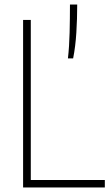

<svg xmlns="http://www.w3.org/2000/svg" viewBox="-20 -828 485 848"><path d="M82 0V-740H116V-33H443V0ZM280 -570Q286 -622.5 287.5 -684.5Q289 -746.5 289 -808H321Q321 -744.5 317.2 -684Q313.5 -623.5 303 -570Z"/></svg>

Font: Encode Sans Condensed Condensed Thin
Style: Regular
Weight: 100
Width: 3
Designer: Multiple Designers
Foundry: Impallari Type
Version: Version 3.000; ttfautohint (v1.8.3) -l 8 -r 50 -G 200 -x 14 